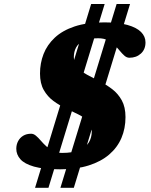

<svg xmlns="http://www.w3.org/2000/svg" viewBox="-20 -806 732 931"><path d="M273 104.5 545.5 -786.5H610.5L338 104.5ZM150 104.5 422 -786.5H487.5L215 104.5ZM281 -64.5Q331.5 -64.5 363.2 -77.5Q395 -90.5 410 -114.2Q425 -138 425 -169.5Q425 -198.5 407 -217.5Q389 -236.5 360.2 -251Q331.5 -265.5 299.5 -280.5Q267.5 -295.5 239 -316.5Q210.5 -337.5 192.2 -369.5Q174 -401.5 174 -449.5Q174 -499.5 191.2 -544Q208.5 -588.5 245.5 -623.2Q282.5 -658 341.8 -677.8Q401 -697.5 486 -697.5Q554 -697.5 598.2 -685Q642.5 -672.5 664 -650.8Q685.5 -629 685.5 -600.5Q685.5 -566.5 663.2 -546.2Q641 -526 607.5 -526Q594.5 -526 583.5 -535.8Q572.5 -545.5 561 -559.5Q549.5 -573.5 535.5 -587.5Q521.5 -601.5 502.2 -611Q483 -620.5 456 -620.5Q412 -620.5 386 -608.5Q360 -596.5 349 -575.8Q338 -555 338 -529Q338 -499 356.2 -479Q374.5 -459 403 -443.2Q431.5 -427.5 463.5 -411.5Q495.5 -395.5 524 -373.8Q552.5 -352 570.5 -319.5Q588.5 -287 588.5 -238Q588.5 -183 568.8 -136.8Q549 -90.5 509.2 -56.5Q469.5 -22.5 410.2 -3.8Q351 15 271.5 15Q191 15 144.8 1.8Q98.5 -11.5 78.8 -34Q59 -56.5 59 -84.5Q59 -105 67.8 -121.5Q76.5 -138 92.5 -147.8Q108.5 -157.5 131 -157.5Q143 -157.5 154.2 -148Q165.5 -138.5 177.2 -124.8Q189 -111 203.8 -97.2Q218.5 -83.5 237.2 -74Q256 -64.5 281 -64.5Z"/></svg>

Font: Newsreader ExtraBold
Style: Italic
Weight: 800
Italic angle: -17°
Designer: Hugues Gentile
Foundry: Production Type
Version: Version 1.003